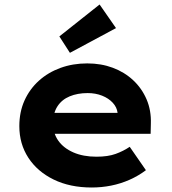

<svg xmlns="http://www.w3.org/2000/svg" viewBox="-20 -824 764 854"><path d="M388 10Q291 10 218.5 -25.5Q146 -61 106 -122.5Q66 -184 66 -263Q66 -326 89 -377Q112 -428 153 -465Q194 -502 249 -522Q304 -542 368 -542Q430 -542 482 -522.5Q534 -503 572.5 -467Q611 -431 632 -382Q653 -333 651 -274L650 -229H171L148 -322H520L503 -302V-322Q500 -347 481.5 -367Q463 -387 434 -398.5Q405 -410 370 -410Q325 -410 290 -395.5Q255 -381 235.5 -351Q216 -321 216 -275Q216 -231 239.5 -198Q263 -165 306.5 -146Q350 -127 409 -127Q460 -127 494.5 -139.5Q529 -152 557 -171L629 -67Q596 -42 556.5 -24.5Q517 -7 474.5 1.5Q432 10 388 10ZM291 -589 244 -662 423 -804 496 -699Z"/></svg>

Font: Lexend Exa
Style: Bold
Weight: 700
Designer: Bonnie Shaver-Troup, Thomas Jockin
Foundry: Lexend
Version: Version 1.007